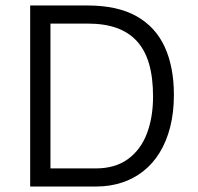

<svg xmlns="http://www.w3.org/2000/svg" viewBox="-20 -680 721 700"><path d="M132 0V-66H329Q400 -66 446.5 -100Q493 -134 515.5 -193Q538 -252 538 -328Q538 -397 523.5 -447Q509 -497 479.5 -529.5Q450 -562 405.5 -578Q361 -594 300 -594H132V-660H299Q408 -660 477.5 -621Q547 -582 580.5 -509Q614 -436 614 -334Q614 -270 600.5 -217Q587 -164 562 -123.5Q537 -83 502 -55.5Q467 -28 423.5 -14Q380 0 331 0ZM90 0V-660H164V0Z"/></svg>

Font: Bricolage Grotesque 96pt ExtraBold Light
Style: Regular
Weight: 300
Version: Version 1.001;gftools[0.9.33.dev8+g029e19f]